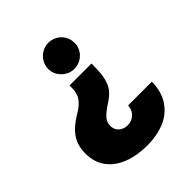

<svg xmlns="http://www.w3.org/2000/svg" viewBox="-201 -656 979 979"><g transform="rotate(-45 288.5 -166.0)"><path d="M309.6 -99.6Q270 -74.2 251.2 -54.2Q232.4 -34.2 232.4 -6.8Q232.4 20 251.2 36.9Q270 53.7 297.9 53.7Q316.9 53.7 333.3 44.9Q349.6 36.1 359.6 20Q369.6 3.9 370.1 -16.6H542Q541 55.7 508.3 103.8Q475.6 151.9 420.7 174.6Q365.7 197.3 296.9 197.3Q222.7 197.3 165.3 175.3Q107.9 153.3 75.4 109.6Q43 65.9 43 2.9Q43 -56.2 71.8 -96.7Q100.6 -137.2 155.3 -168.9Q195.8 -192.9 213.6 -218.3Q231.4 -243.7 231.4 -284.2V-299.8H389.6V-284.2Q389.6 -228 380.9 -193.8Q372.1 -159.7 355.2 -138.9Q338.4 -118.2 309.6 -99.6ZM403.3 -435.5Q403.8 -410.2 391.1 -388.7Q378.4 -367.2 356.4 -354.5Q334.5 -341.8 308.6 -341.8Q284.2 -341.8 262.2 -354.5Q240.2 -367.2 227.1 -388.7Q213.9 -410.2 213.9 -435.5Q213.9 -461.4 227.1 -483.2Q240.2 -504.9 262.2 -517.6Q284.2 -530.3 308.6 -530.3Q334.5 -530.3 356.4 -517.6Q378.4 -504.9 391.1 -483.2Q403.8 -461.4 403.3 -435.5Z"/></g></svg>

Font: Pretendard Std Black
Style: Regular
Weight: 900
Designer: Base glyphs from Inter by Rasmus Andersson; Hangeul glyphs from Noto Sans CJK(Source Han Sans) by Jang Soo-young and Kan
Foundry: Kil Hyung-jin
Version: Version 1.309